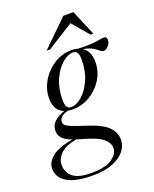

<svg xmlns="http://www.w3.org/2000/svg" viewBox="-243 -828 927 1156"><g transform="rotate(-20 220.5 -250.0)"><path d="M147.5 232.5Q68 232.5 20.2 216.2Q-27.5 200 -48.8 172.5Q-70 145 -70 111.5Q-70 70.5 -30.5 37Q9 3.5 105 -13.5Q58 -31.5 42.2 -51.5Q26.5 -71.5 26.5 -97.5Q26.5 -160 117 -191.5Q57.5 -215.5 57.5 -293Q57.5 -337.5 75.5 -378.2Q93.5 -419 125.2 -451.5Q157 -484 197.5 -502.8Q238 -521.5 283 -521.5Q305.5 -521.5 324.5 -515.5Q377.5 -513 409.8 -515.5Q442 -518 460.8 -521.8Q479.5 -525.5 492.5 -525.5Q511 -525.5 511 -506Q511 -484 496.2 -467Q481.5 -450 464 -450Q454 -450 442.8 -460.2Q431.5 -470.5 410.5 -483.2Q389.5 -496 351 -503Q395 -473 395 -406Q395 -344.5 363 -293.8Q331 -243 279.8 -212.8Q228.5 -182.5 169.5 -182.5Q153 -182.5 138.5 -185.5Q108.5 -178 94.8 -164.2Q81 -150.5 81 -134Q81 -123 88.5 -114Q96 -105 124 -93.5Q152 -82 214 -62Q307.5 -32.5 343.5 3.8Q379.5 40 379.5 86.5Q379.5 126 352.8 159.2Q326 192.5 274.5 212.5Q223 232.5 147.5 232.5ZM165 -199Q199.5 -199 236 -230.8Q272.5 -262.5 297.2 -318.5Q322 -374.5 322 -447Q322 -479 313.5 -492Q305 -505 287.5 -505Q253 -505 216.5 -473.2Q180 -441.5 155.2 -385.8Q130.5 -330 130.5 -257Q130.5 -225 139.2 -212Q148 -199 165 -199ZM-8.5 110Q-8.5 157.5 27 186.5Q62.5 215.5 145 215.5Q235 215.5 277.5 185.8Q320 156 320 119Q320 85 285.5 56.8Q251 28.5 163 5Q143 -0.5 126.5 -6Q56.5 6.5 24 38.2Q-8.5 70 -8.5 110ZM142 -569 308.5 -732H373L441.5 -569H423.5L333.5 -675.5L164.5 -569Z"/></g></svg>

Font: Newsreader Display
Style: Italic
Weight: 400
Italic angle: -17°
Designer: Hugues Gentile
Foundry: Production Type
Version: Version 1.001